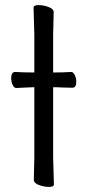

<svg xmlns="http://www.w3.org/2000/svg" viewBox="-20 -725 344 755"><path d="M189 -440Q231 -440 259 -442H260Q268 -442 274 -430Q280 -418 280 -404Q280 -380 265 -380L222 -381Q211 -382 189 -382V-106L192 0Q192 10 172.5 10Q153 10 133 2.5Q113 -5 113 -18L115 -107V-382H112L86 -381L45 -379H44Q35 -379 29.5 -391.5Q24 -404 24 -418Q24 -442 40 -442Q76 -440 112 -440H115V-589L112 -695Q112 -705 131.5 -705Q151 -705 171 -697.5Q191 -690 191 -677L189 -588Z"/></svg>

Font: QiushuiShotai Bright
Style: Regular
Weight: 400
Designer: Christian Thalmann (Catharsis Fonts)
Version: Version 1.250;